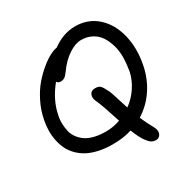

<svg xmlns="http://www.w3.org/2000/svg" viewBox="-184 -866 1107 1138"><g transform="rotate(-30 369.5 -297.0)"><path d="M327.1 8.8Q274.9 8.8 231.2 -1Q187.5 -10.7 156 -28.1Q124.5 -45.4 101.1 -69.8Q77.6 -94.2 64 -123Q50.3 -151.9 43.7 -185.1Q37.1 -218.3 37.8 -252.7Q38.6 -287.1 45.9 -323.2Q57.6 -381.8 84.7 -435.5Q111.8 -489.3 144 -526.6Q176.3 -564 211.7 -593Q247.1 -622.1 275.9 -636.7Q304.7 -651.4 324.2 -653.8Q398.9 -709 481.9 -709Q569.3 -709 630.9 -653.8Q692.4 -598.6 715.1 -505.6Q737.8 -412.6 715.8 -304.2Q699.2 -222.2 654.8 -156Q610.4 -89.8 543 -47.9Q566.4 6.3 587.9 43Q604 73.2 594 94.2Q584 115.2 562 115.2Q543.9 115.2 531 107.4Q518.1 99.6 501 76.2Q480.5 47.9 458 -9.8Q401.9 8.8 327.1 8.8ZM132.8 -305.2Q126 -275.4 127 -246.8Q127.9 -218.3 134 -193.1Q140.1 -168 156 -146.5Q171.9 -125 194.6 -109.6Q217.3 -94.2 251.7 -85.7Q286.1 -77.1 329.1 -77.1Q381.3 -77.1 428.2 -94.2Q386.7 -224.6 370.1 -258.8Q354.5 -289.1 363.8 -310.5Q373 -332 400.9 -332Q425.3 -332 436 -320.8Q446.8 -309.6 463.9 -274.9Q468.8 -264.6 475.3 -245.1Q481.9 -225.6 491.9 -193.1Q502 -160.6 509.8 -137.2Q555.7 -170.4 586.4 -217.3Q617.2 -264.2 627.9 -314.9Q636.2 -362.3 637 -406.7Q637.7 -451.2 626.2 -490.2Q614.7 -529.3 595.5 -558.3Q576.2 -587.4 543.9 -604.2Q511.7 -621.1 471.2 -621.1Q431.6 -621.1 385.3 -590.3Q338.9 -559.6 300.8 -505.9Q284.7 -483.4 272.9 -475.6Q261.2 -467.8 245.1 -467.8Q228.5 -467.8 220.2 -481Q151.4 -397.5 132.8 -305.2Z"/></g></svg>

Font: Shantell Sans Irregular
Style: Italic
Weight: 400
Italic angle: -11.31°
Designer: Stephen Nixon, Anya Danilova, Shantell Martin
Foundry: Arrow Type
Version: Version 1.006;[9816181b4]